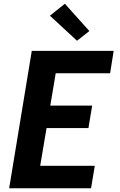

<svg xmlns="http://www.w3.org/2000/svg" viewBox="-20 -1007 640 1027"><path d="M29 0 150 -735H588L569 -615H278L249 -442H473L453 -322H229L195 -120H487L467 0ZM392 -789 247 -923 327 -987 458 -841Z"/></svg>

Font: Iosevka SS04 Hv Ex Obl
Style: Regular
Weight: 900
Width: 7
Italic angle: -9°
Monospace: yes
Designer: Belleve Invis
Foundry: Belleve Invis
Version: Version 19.0.0; ttfautohint (v1.8.4)